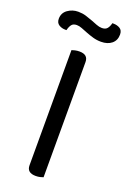

<svg xmlns="http://www.w3.org/2000/svg" viewBox="-169 -842 600 899"><g transform="rotate(20 131.5 -392.5)"><path d="M171 -2Q166 0 156 2.5Q146 5 134 5Q90 5 90 -32V-606Q95 -608 105.5 -610.5Q116 -613 128 -613Q171 -613 171 -576ZM59 -786Q80 -786 98 -780.5Q116 -775 131.5 -769Q147 -763 161 -757.5Q175 -752 188 -752Q206 -752 214.5 -762.5Q223 -773 227 -790H233Q251 -790 265 -781.5Q279 -773 279 -752Q279 -723 259 -706.5Q239 -690 206 -690Q185 -690 166 -695.5Q147 -701 130.5 -707.5Q114 -714 100 -719.5Q86 -725 74 -725Q56 -725 48 -714Q40 -703 36 -686H30Q12 -686 -2 -695Q-16 -704 -16 -724Q-16 -753 7 -769.5Q30 -786 59 -786Z"/></g></svg>

Font: Baloo Thambi 2
Style: Regular
Weight: 400
Designer: Aadarsh Rajan and Ek Type
Foundry: Ek Type
Version: Version 1.640;hotconv 1.0.111;makeotfexe 2.5.65597; ttfautoh